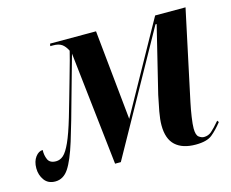

<svg xmlns="http://www.w3.org/2000/svg" viewBox="-91 -651 932 775"><g transform="rotate(-15 375.0 -263.0)"><path d="M638 10Q583 10 553.5 -17Q524 -44 524 -101Q524 -125 530 -158Q536 -191 543 -223L611 -501H606L327 0H303L250 -474Q241 -442 231 -406.5Q221 -371 207 -321Q175 -204 152.5 -131.5Q130 -59 108 -26Q86 7 52 7Q22 7 6.5 -14.5Q-9 -36 -9 -64Q-9 -93 4.5 -111Q18 -129 35 -129Q34 -107 42 -89Q50 -71 76 -71Q93 -71 107 -83.5Q121 -96 136.5 -130Q152 -164 171 -228Q179 -255 190.5 -295.5Q202 -336 214 -378Q226 -420 234.5 -451Q243 -482 244 -488Q234 -508 221 -517Q208 -526 185 -526H173L175 -536H367L405 -160L614 -536H741L661 -161Q655 -133 650.5 -102.5Q646 -72 646 -55Q646 -27 657 -19Q668 -11 678 -11Q696 -11 709.5 -22.5Q723 -34 746 -61L751 -54Q729 -26 707 -8Q685 10 638 10Z"/></g></svg>

Font: Noto Serif Display ExtraCondensed
Style: Bold Italic
Weight: 700
Width: 2
Italic angle: -12°
Designer: Monotype Design Team
Foundry: Monotype Imaging Inc.
Version: Version 2.009